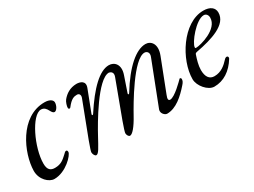

<svg xmlns="http://www.w3.org/2000/svg" viewBox="-38 -775 1527 1153"><g transform="rotate(-30 725.5 -198.5)"><path d="M99 15C180 15 252 -63 252 -84C252 -91 250 -97 244 -97C236 -97 233 -93 224 -84C198 -60 178 -41 135 -41C106 -41 87 -54 87 -98C87 -208 172 -387 236 -387C258 -387 269 -372 277 -357C284 -344 290 -333 301 -333C315 -333 331 -360 331 -382C331 -399 312 -414 276 -414C106 -414 17 -210 15 -90C14 -28 63 15 99 15Z M388 17C404 17 419 -14 454 -78C490 -145 622 -375 700 -375C709 -374 732 -365 720 -334L627 -84C613 -46 604 -16 604 -10C604 2 612 17 622 17C638 17 666 -14 701 -78C732 -134 870 -376 947 -372C962 -371 977 -357 967 -331L851 -32C843 -9 865 14 881 14C944 14 999 -37 1043 -87C1057 -102 1061 -112 1061 -123C1061 -128 1057 -132 1053 -132C1052 -132 1051 -132 1050 -131C1040 -121 971 -50 939 -50C927 -50 923 -60 934 -86L1020 -308C1047 -378 1013 -414 976 -414C911 -414 829 -345 745 -208C743 -205 741 -203 739 -203C736 -203 734 -206 736 -212L772 -317C794 -381 760 -414 722 -414C657 -414 580 -339 495 -208C493 -205 491 -203 489 -203C486 -203 484 -206 486 -212L543 -360C559 -402 524 -414 497 -414C452 -413 421 -392 398 -364C389 -353 380 -326 381 -314C382 -308 385 -306 388 -306C391 -306 394 -307 396 -310C428 -352 448 -356 468 -356C484 -356 491 -342 485 -325L393 -84C379 -46 370 -19 370 -13C370 -1 378 17 388 17Z M1208 15C1273 15 1328 -21 1368 -86C1370 -89 1370 -92 1370 -94C1370 -100 1366 -104 1360 -104C1355 -104 1349 -101 1342 -93C1320 -69 1288 -39 1240 -39C1205 -39 1187 -65 1187 -112C1187 -143 1198 -180 1208 -209C1211 -217 1215 -217 1223 -219C1334 -240 1451 -275 1451 -359C1451 -393 1424 -414 1377 -414C1235 -414 1116 -223 1116 -89C1116 -42 1165 15 1208 15ZM1230 -242C1225 -242 1223 -242 1223 -248C1223 -278 1311 -389 1366 -389C1383 -389 1393 -374 1393 -357C1393 -277 1260 -242 1230 -242Z"/></g></svg>

Font: EB Garamond
Style: Italic
Weight: 400
Italic angle: -17.2°
Designer: Georg Duffner and Octavio Pardo
Foundry: Georg Duffner
Version: Version 1.000;PS 001.000;hotconv 1.0.88;makeotf.lib2.5.64775